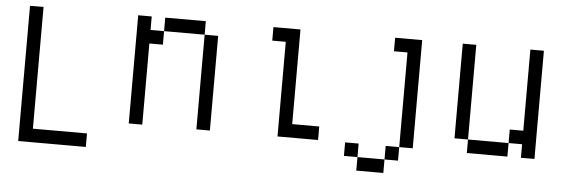

<svg xmlns="http://www.w3.org/2000/svg" viewBox="-44 -629 2588 884"><g transform="rotate(5 1250.0 -187.5)"><path d="M375 125V62.5H125V-500H62.5Q62.5 -500 62.5 125Z M562.5 -500Q562.5 -500 562.5 0H625Q625 0 625 -375H687.5V-437.5H625V-500ZM875 -437.5V0H937.5V-437.5ZM687.5 -437.5H875V-500H687.5Z M1437.5 0V-62.5H1312.5V-500H1187.5V-437.5H1250V0Z M1625 62.5V125H1750V62.5ZM1625 62.5V0H1562.5V62.5ZM1750 62.5H1812.5V0H1750ZM1812.5 0H1875Q1875 0 1875 -500H1750V-437.5H1812.5Z M2125 -62.5V0H2312.5V-62.5ZM2125 -62.5V-500H2062.5V-62.5ZM2375 -62.5V0H2437.5Q2437.5 0 2437.5 -500H2375Q2375 -500 2375 -125H2312.5V-62.5Z"/></g></svg>

Font: Unifont
Style: Regular
Weight: 500
Version: Version 15.1.04